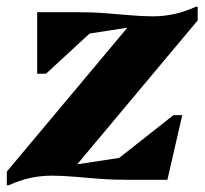

<svg xmlns="http://www.w3.org/2000/svg" viewBox="-25 -532 607 568"><path d="M-4.8 16V-24.4L370.8 -472.8L392.6 -456.4L119.8 -414.2L85 -496H197.6Q248.4 -496 288.7 -492.8Q329 -489.6 362.6 -486.7Q396.2 -483.8 426.4 -483.7Q456.6 -483.6 487.8 -489.9Q519 -496.2 554.2 -512H559.8V-471.6L184.2 -23L158.4 -39L435.4 -81.4L470.2 0H358.4Q307.6 0 267.5 -3.2Q227.4 -6.4 193.5 -9.3Q159.6 -12.2 128.8 -12.3Q98 -12.4 67 -6.1Q36 0.2 0.8 16ZM470.2 0 277 -25 488.2 -191.4H514.2ZM85 -313.8V-496L282.8 -472.2L111 -313.8Z"/></svg>

Font: Platypi Light
Style: Italic
Weight: 300
Italic angle: -13°
Designer: David Sargent
Foundry: Bolt Cutter Type
Version: Version 1.200